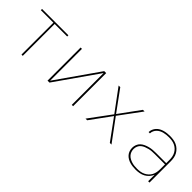

<svg xmlns="http://www.w3.org/2000/svg" viewBox="134 -1326 2133 2133"><g transform="rotate(45 1200.0 -260.0)"><path d="M290 0V-501H93V-520H507V-501H310V0Z M699 0V-520H720V-20L1070 -520H1101V0H1080V-500L730 0Z M1296 0 1488 -260 1296 -520H1322L1500 -276L1678 -520H1704L1512 -260L1704 0H1678L1500 -244L1322 0Z M2092 8Q2069 8 2045.5 5.5Q2022 3 1999.5 -3.5Q1977 -10 1956.5 -22Q1936 -34 1921 -51.5Q1906 -69 1898.5 -91.5Q1891 -114 1891 -138Q1891 -163 1900.5 -187.5Q1910 -212 1928.5 -229Q1947 -246 1970.5 -256.5Q1994 -267 2019 -273.5Q2044 -280 2069.5 -282Q2095 -284 2120 -284H2280V-336Q2280 -360 2275.5 -383.5Q2271 -407 2259.5 -428Q2248 -449 2230.5 -465.5Q2213 -482 2191 -492Q2169 -502 2145.5 -505.5Q2122 -509 2098 -509Q2078 -509 2058 -507Q2038 -505 2018.5 -500Q1999 -495 1981 -485.5Q1963 -476 1949 -462Q1935 -448 1926.5 -429Q1918 -410 1918 -390H1897Q1898 -413 1906.5 -434Q1915 -455 1930.5 -472Q1946 -489 1966 -500Q1986 -511 2008 -517Q2030 -523 2052.5 -525.5Q2075 -528 2098 -528Q2124 -528 2150.5 -524Q2177 -520 2201 -509Q2225 -498 2245 -479.5Q2265 -461 2278 -438Q2291 -415 2296 -388.5Q2301 -362 2301 -336V0H2280V-102Q2269 -75 2249.5 -53Q2230 -31 2204.5 -17Q2179 -3 2150 2.5Q2121 8 2092 8ZM2095 -11Q2119 -11 2143.5 -15Q2168 -19 2190 -29.5Q2212 -40 2230 -56.5Q2248 -73 2259.5 -94.5Q2271 -116 2275.5 -140.5Q2280 -165 2280 -189V-265H2120Q2097 -265 2074.5 -263.5Q2052 -262 2030 -256.5Q2008 -251 1986.5 -242.5Q1965 -234 1947.5 -219.5Q1930 -205 1921 -183.5Q1912 -162 1912 -139Q1912 -118 1919 -98Q1926 -78 1940 -62.5Q1954 -47 1973 -37Q1992 -27 2012 -21Q2032 -15 2053 -13Q2074 -11 2095 -11Z"/></g></svg>

Font: Iosevka Aile Thin
Style: Regular
Weight: 100
Designer: Belleve Invis
Foundry: Belleve Invis
Version: Version 31.1.0; ttfautohint (v1.8.4)